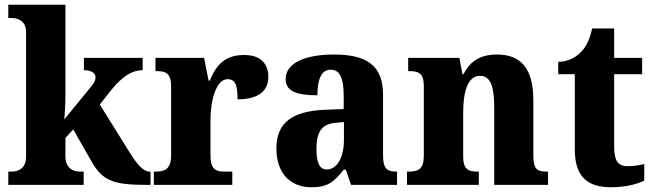

<svg xmlns="http://www.w3.org/2000/svg" viewBox="-20 -780 2756 810"><path d="M15 0H333V-56H317C297 -56 256 -64 256 -121V-198L289 -234L362 -106C412 -17 453 0 603 0H615V-56H612C585 -56 559 -85 525 -140L401 -339L450 -401C498 -460 539 -484 582 -484V-536H334V-484C364 -484 383 -472 383 -455C383 -448 382 -436 368 -419L251 -276C253 -289 256 -344 256 -378V-760H15V-704H28C48 -704 90 -697 90 -645V-119C90 -63 49 -56 28 -56H15Z M629 0H960V-56H928C892 -56 868 -64 868 -123V-276C868 -356 892 -446 940 -446C975 -446 982 -416 982 -361C1062 -361 1112 -390 1112 -456C1112 -509 1082 -548 1010 -548C936 -548 895 -514 865 -440H860L841 -536H636V-480H640C681 -480 702 -471 702 -412V-128C702 -65 676 -56 633 -56H629Z M1293 10C1362 10 1388 -11 1430 -64H1439L1461 0H1655V-56H1652C1610 -56 1596 -72 1596 -126V-380C1596 -505 1526 -550 1388 -550C1277 -550 1185 -519 1185 -446C1185 -397 1228 -378 1319 -378C1319 -448 1337 -486 1375 -486C1415 -486 1430 -448 1430 -374V-320L1354 -317C1214 -312 1146 -263 1146 -154C1146 -42 1212 10 1293 10ZM1358 -65C1328 -65 1315 -95 1315 -150C1315 -221 1335 -257 1397 -262L1431 -265V-191C1431 -115 1402 -65 1358 -65Z M1697 0H2000V-56H1996C1955 -56 1934 -65 1934 -121V-306C1934 -387 1951 -460 2005 -460C2052 -460 2065 -410 2065 -325V0H2292V-56H2288C2246 -56 2230 -65 2230 -126V-357C2230 -492 2177 -550 2077 -550C1999 -550 1961 -516 1935 -467H1931L1918 -536H1702V-480H1706C1747 -480 1768 -471 1768 -416V-124C1768 -65 1744 -56 1702 -56H1697Z M2558 10C2628 10 2676 -7 2698 -18V-88C2678 -83 2653 -79 2628 -79C2584 -79 2571 -105 2571 -163V-467H2689V-536H2571V-660H2478C2469 -616 2453 -584 2435 -565C2417 -544 2384 -520 2335 -519V-467H2405V-149C2405 -31 2462 10 2558 10Z"/></svg>

Font: Noto Serif Hebrew SemiCondensed ExtraBold
Style: Regular
Weight: 800
Width: 4
Designer: Monotype Design Team
Foundry: Monotype Imaging Inc.
Version: Version 2.004